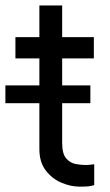

<svg xmlns="http://www.w3.org/2000/svg" viewBox="-34 -682 406 706"><path d="M298.3 -367.9V-302.6H194.6V-156.2Q194.6 -116.5 209.3 -99.6Q224.1 -82.7 244.1 -79Q264.2 -75.3 279.8 -75.3Q290.5 -75.3 296.2 -76.2Q301.8 -77.1 312.5 -78.1V-1.4Q301.8 1.8 293 3Q284.1 4.3 258.5 4.3Q225.9 4.3 191.6 -10.3Q157.3 -24.9 134.1 -55.4Q110.8 -85.9 110.8 -133.5V-302.6H-14.2V-367.9H110.8V-467.3H22.7V-545.5H110.8V-661.9H194.6V-545.5H311.1V-467.3H194.6V-367.9Z"/></svg>

Font: Inter UI
Style: Regular
Weight: 400
Designer: Rasmus Andersson
Foundry: rsms
Version: Version 2.2